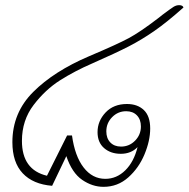

<svg xmlns="http://www.w3.org/2000/svg" viewBox="-20 -720 731 744"><path d="M562 -222Q562 -175 540 -122Q518 -69 477 -32.5Q436 4 381 4Q338 4 298.5 -23Q259 -50 237 -115L182 0Q108 -6 68 -48.5Q28 -91 28 -169Q28 -283 108.5 -363.5Q189 -444 325 -502Q436 -549 479.5 -572.5Q523 -596 591 -648L610 -663Q642 -687 652.5 -693.5Q663 -700 674 -700Q688 -700 691 -691Q627 -634 578 -600Q529 -566 479.5 -540.5Q430 -515 337 -474Q270 -445 213 -409Q156 -373 110.5 -313.5Q65 -254 65 -174Q65 -62 162 -39L240 -195H259Q270 -115 304 -71Q338 -27 388 -27Q432 -27 465.5 -60Q499 -93 513 -150Q488 -124 448 -124Q409 -124 383.5 -146Q358 -168 358 -208Q358 -251 389 -284Q420 -317 472 -317Q513 -317 537.5 -293.5Q562 -270 562 -222ZM526 -230Q526 -257 510.5 -273Q495 -289 469 -289Q437 -289 414.5 -266Q392 -243 392 -211Q392 -184 407.5 -168Q423 -152 449 -152Q481 -152 503.5 -175Q526 -198 526 -230Z"/></svg>

Font: Thasadith
Style: Italic
Weight: 400
Italic angle: -9°
Designer: Cadson Demak Co.,Ltd.
Foundry: Cadson Demak Co.,Ltd.
Version: Version 1.000; ttfautohint (v1.6)